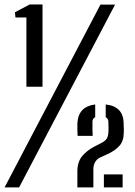

<svg xmlns="http://www.w3.org/2000/svg" viewBox="-51 -820 590 840"><path d="M64.5 -440.5V-743.5H16.5L14.5 -766.5L79 -800.5H135V-440.5ZM-31 0 388.5 -800H452.5L32.5 0ZM287.5 0Q287.5 -20 287.5 -30.8Q287.5 -41.5 287.5 -50.2Q287.5 -59 287.5 -74Q288.5 -114 309.8 -138.5Q331 -163 362.5 -179L395.5 -196Q410 -204 416 -213.5Q422 -223 423 -238Q424 -248.5 423.8 -262.8Q423.5 -277 423 -288.5Q422.5 -301.5 411.5 -307V-363Q450 -359 469.8 -338.2Q489.5 -317.5 490 -280Q490 -272 490.2 -267Q490.5 -262 490.8 -256Q491 -250 490.5 -238.5Q490 -202.5 471.2 -181.8Q452.5 -161 420 -146L383 -129Q371.5 -122.5 364.5 -109.5Q357.5 -96.5 357.5 -80.5V0ZM403.5 0V-57H485.5V0ZM288.5 -225.5Q288 -242 287.5 -252Q287 -262 287.5 -280Q289.5 -317.5 309 -338Q328.5 -358.5 365.5 -363V-307.5Q354 -301.5 353.5 -288.5Q353 -272.5 353.5 -255Q354 -237.5 354.5 -225.5Z"/></svg>

Font: Big Shoulders Stencil Text Thin Medium
Style: Regular
Weight: 500
Version: Version 2.001